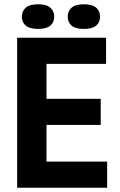

<svg xmlns="http://www.w3.org/2000/svg" viewBox="-20 -876 562 896"><path d="M60 -700H475V-578H197V-415H450V-293H197V-122H480V0H60ZM82 -798Q82 -824 100 -840Q118 -856 158 -856Q197 -856 215 -840Q233 -824 233 -798Q233 -772 215 -756.5Q197 -741 158 -741Q118 -741 100 -756.5Q82 -772 82 -798ZM296 -798Q296 -824 314 -840Q332 -856 371 -856Q411 -856 429 -840Q447 -824 447 -798Q447 -772 429 -756.5Q411 -741 371 -741Q332 -741 314 -756.5Q296 -772 296 -798Z"/></svg>

Font: PTSans
Style: Bold
Weight: 700
Designer: A.Korolkova, O.Umpeleva, V.Yefimov
Foundry: ParaType Ltd
Version: Version 2.003W OFL